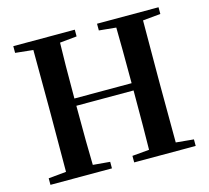

<svg xmlns="http://www.w3.org/2000/svg" viewBox="-104 -847 1055 969"><g transform="rotate(-15 423.5 -362.5)"><path d="M43.9 0V-34.2L136.7 -43Q137.7 -139.6 137.7 -337.9V-385.7Q137.7 -582 136.7 -679.7L43.9 -689.5V-724.6H365.2V-689.5L276.4 -680.7Q273.4 -585 273.4 -389.6H572.3Q572.3 -584 570.3 -680.7L481.4 -689.5V-724.6H802.7V-689.5L710 -680.7Q709 -583 709 -385.7V-337.9Q709 -140.6 710 -43L802.7 -34.2V0H481.4V-34.2L570.3 -42Q572.3 -138.7 572.3 -351.6H273.4Q273.4 -139.6 276.4 -42L365.2 -34.2V0Z"/></g></svg>

Font: Bpmf GenYo Min B
Style: B
Weight: 700
Foundry: But Ko
Version: Version 1.320